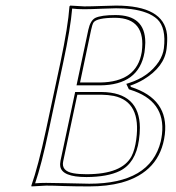

<svg xmlns="http://www.w3.org/2000/svg" viewBox="-20 -668 632 691"><path d="M283.2 -645Q307.1 -645 347.7 -646.5Q381.3 -647.9 397.5 -647.9Q569.8 -647.9 581.1 -543.9Q583 -522.5 579.6 -493.2Q571.8 -427.2 496.6 -381.8Q472.7 -367.7 448.7 -359.9L451.2 -355Q588.4 -311.5 573.2 -184.1Q556.6 -49.3 417 -10.7Q365.7 2.9 301.3 2.9Q252.4 2.9 207.5 1.5Q173.3 0 146 0L93.3 2.9L92.8 0Q117.2 -68.8 145.5 -200.2L197.8 -444.8Q225.1 -574.2 230 -645L232.9 -647.9Q234.9 -647.9 283.2 -645ZM258.3 -327.1 207.5 -87.9Q199.7 -52.2 244.6 -44.4Q263.7 -41 291.5 -41Q419.4 -41 453.6 -106Q465.3 -128.9 470.2 -165Q489.3 -301.8 389.6 -322.8Q369.1 -326.7 345.7 -327.1ZM307.6 -559.1 268.1 -371.1H339.8Q472.7 -372.6 490.2 -481Q506.3 -602.5 395.5 -604Q328.1 -604 316.4 -586.9Q312 -579.6 307.6 -559.1ZM283.2 -634.8Q257.8 -634.8 239.7 -637.2Q233.9 -566.4 207.5 -442.9L155.3 -197.8Q129.4 -75.2 106.4 -8.3Q125 -9.8 146 -9.8Q173.8 -9.8 208 -8.8Q253.9 -7.3 301.3 -6.8Q521 -6.8 558.6 -159.2Q561.5 -172.4 563 -185.1Q576.7 -305.7 448.2 -345.2L443.8 -346.7L434.6 -366.2L445.3 -369.6Q515.1 -392.1 551.3 -445.8Q566.9 -470.2 569.8 -494.1Q578.6 -567.9 545.9 -599.1Q515.1 -627 451.7 -635.3Q426.8 -638.2 397.5 -638.2Q381.3 -638.2 348.1 -636.7Q307.1 -634.8 283.2 -634.8ZM250.5 -336.9H345.7Q482.9 -335.4 483.4 -208Q483.4 -187 480 -163.6Q468.3 -81.1 411.1 -52.7Q366.7 -31.2 291.5 -30.8Q202.6 -30.8 196.8 -69.8Q196.3 -73.7 196.3 -77.6Q196.8 -84 197.8 -89.8ZM297.9 -561Q305.2 -594.2 322.8 -603.5Q344.2 -613.8 395.5 -613.8Q502.4 -613.8 502.9 -516.1Q502.9 -514.6 502.9 -513.7Q502.4 -497.1 500 -479.5Q480 -361.8 339.8 -360.8H255.4Z"/></svg>

Font: Linux Biolinum Outline O
Style: Italic
Weight: 400
Italic angle: -12°
Designer: Philipp H. Poll
Foundry: Philipp H. Poll
Version: Version 0.6.2